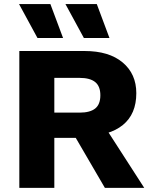

<svg xmlns="http://www.w3.org/2000/svg" viewBox="-20 -906 729 926"><path d="M388 -660Q505.8 -660 571.6 -604.7Q637.4 -549.4 637.4 -456.8Q637.4 -355.8 572.3 -303Q507.2 -250.2 389.4 -250.2L372.8 -241H242V0H73.2V-660ZM363.6 -362.8Q414.2 -362.8 439.1 -382.7Q464 -402.6 464 -446.6Q464 -490 439.1 -510.2Q414.2 -530.4 363.6 -530.4H242V-362.8ZM464.8 -327 675.6 0H485.8L317.4 -289ZM223 -886.4 284.2 -722.6H160.8L71.8 -886.4ZM446.8 -886.4 508 -722.6H384.6L295.6 -886.4Z"/></svg>

Font: Work Sans
Style: Regular
Weight: 400
Designer: Wei Huang
Foundry: Wei Huang
Version: Version 2.006; ttfautohint (v1.8.1.43-b0c9)